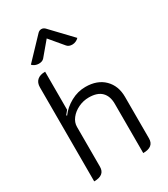

<svg xmlns="http://www.w3.org/2000/svg" viewBox="-228 -1043 1006 1153"><g transform="rotate(-30 275.0 -466.5)"><path d="M73 -643Q73 -675 92 -692Q111 -709 147 -709V-445Q137 -434 126 -419L129 -414Q160 -456 208.5 -482.5Q257 -509 310 -509Q392 -509 439.5 -462Q487 -415 487 -338V-50Q487 9 413 9V-333Q413 -386 384 -415Q355 -444 296 -444Q258 -444 223.5 -427.5Q189 -411 168 -384Q147 -357 147 -326V-50Q147 9 73 9ZM139 -769Q126 -769 114 -774Q102 -779 94 -788L230 -931Q241 -942 255 -942Q269 -942 280 -931L416 -788Q408 -779 395.5 -773.5Q383 -768 371 -768Q346 -768 334 -783L255 -877L176 -783Q164 -769 139 -769Z"/></g></svg>

Font: K2D Light
Style: Regular
Weight: 300
Designer: Katatrad Aksorn Co.,Ltd.
Foundry: Cadson Demak Co.,Ltd.
Version: Version 1.000; ttfautohint (v1.6)